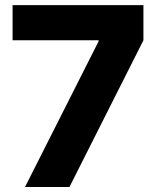

<svg xmlns="http://www.w3.org/2000/svg" viewBox="-20 -748 624 768"><path d="M80.1 0 374.5 -583V-586.9H30.3V-727.5H553.7V-586.9L257.8 0Z"/></svg>

Font: Inter 17pt ExtraBold
Style: Regular
Weight: 800
Version: Version 4.001;git-66647c0bb